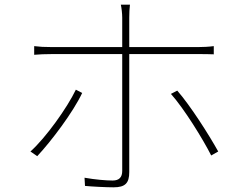

<svg xmlns="http://www.w3.org/2000/svg" viewBox="-20 -787 1040 820"><path d="M535 -767H496C499 -755 502 -729 502 -712V-586H199C167 -586 152 -587 126 -590V-553C151 -555 169 -556 200 -556H502V-57C502 -30 489 -16 461 -16C433 -16 386 -20 341 -28L343 7C374 10 434 13 465 13C515 13 532 -5 532 -52V-556H829C850 -556 871 -556 893 -555V-590C870 -587 847 -586 828 -586H532V-712C532 -730 533 -753 535 -767ZM737 -400 710 -386C767 -322 846 -194 882 -123L912 -140C872 -212 793 -336 737 -400ZM331 -390 304 -404C267 -327 176 -199 110 -140L139 -120C198 -183 292 -307 331 -390Z"/></svg>

Font: Source Han Sans JP ExtraLight
Style: Regular
Weight: 250
Designer: Ryoko NISHIZUKA 西塚涼子 (kana, bopomofo & ideographs); Paul D. Hunt (Latin, Greek & Cyrillic); Sandoll Communications 산돌커뮤니
Foundry: Adobe
Version: Version 2.001;hotconv 1.0.107;makeotfexe 2.5.65593